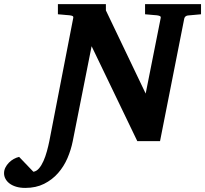

<svg xmlns="http://www.w3.org/2000/svg" viewBox="-179 -691 1004 940"><path d="M177.2 0Q168.9 42 151.4 83Q133.8 124 105.2 156.5Q76.7 189 36.9 209Q-2.9 229 -55.2 229Q-80.6 229 -99.9 223.1Q-119.1 217.3 -132.3 207.3Q-145.5 197.3 -152.3 184.3Q-159.2 171.4 -159.2 157.2Q-159.2 142.6 -152.6 129.4Q-146 116.2 -135.5 105.5Q-125 94.7 -111.8 87.4Q-98.6 80.1 -85.4 77.1L-15.6 149.9Q-0.5 147.9 12 133.3Q24.4 118.7 33.9 97.2Q43.5 75.7 50.5 50Q57.6 24.4 62.5 0L179.2 -601.1Q181.6 -609.9 176.3 -612.5Q170.9 -615.2 161.1 -616.2Q152.3 -616.7 143.1 -617.7Q134.8 -618.7 124.8 -619.4Q114.7 -620.1 104.5 -621.1V-670.9H339.4V-640.1L534.2 -232.9L607.4 -601.1Q609.9 -609.9 603.5 -612.5Q597.2 -615.2 588.4 -616.2Q579.1 -616.7 569.8 -617.7Q561.5 -618.7 551.3 -619.4Q541 -620.1 531.2 -621.1V-670.9H805.2V-621.1L740.2 -615.2Q726.1 -612.8 723.1 -600.1L604.5 0H493.2L269.5 -464.8Z"/></svg>

Font: Charis SIL
Style: Bold Italic
Weight: 700
Italic angle: -11°
Foundry: SIL International
Version: Version 4.112